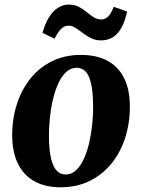

<svg xmlns="http://www.w3.org/2000/svg" viewBox="-20 -800 617 834"><path d="M331.5 -561.5Q400 -561.5 447.2 -535.8Q494.5 -510 519.2 -460.2Q544 -410.5 544 -338.5Q544.5 -267.5 524.5 -203.8Q504.5 -140 465.5 -91.2Q426.5 -42.5 370.5 -14.5Q314.5 13.5 243 13.5Q176 13.5 129.2 -12.8Q82.5 -39 58 -88.8Q33.5 -138.5 33 -210Q32.5 -282 52.8 -345.8Q73 -409.5 111.5 -458Q150 -506.5 205.8 -534Q261.5 -561.5 331.5 -561.5ZM313.5 -505.5Q287 -505.5 267 -486.8Q247 -468 232.8 -436.5Q218.5 -405 209.5 -366.2Q200.5 -327.5 196.5 -286.8Q192.5 -246 192.5 -209Q193 -147 202 -110.5Q211 -74 227 -58Q243 -42 264.5 -42Q291 -42 310.8 -60.8Q330.5 -79.5 344.8 -111Q359 -142.5 367.8 -181.5Q376.5 -220.5 380.8 -261.5Q385 -302.5 384.5 -340Q384 -402.5 375.2 -438.8Q366.5 -475 351 -490.2Q335.5 -505.5 313.5 -505.5ZM164.5 -657Q176 -698 193 -725.2Q210 -752.5 231.8 -766.2Q253.5 -780 278 -780Q303.5 -780 322 -770.5Q340.5 -761 356 -748Q371.5 -735 386.8 -725.2Q402 -715.5 421 -715.5Q435.5 -715.5 448.8 -727.5Q462 -739.5 474 -770.5L532 -750Q523 -706.5 507 -678.5Q491 -650.5 469 -637.5Q447 -624.5 419.5 -624.5Q395.5 -624.5 376 -634Q356.5 -643.5 340 -656.2Q323.5 -669 308.2 -678.8Q293 -688.5 277.5 -688.5Q259.5 -688.5 245.5 -674.5Q231.5 -660.5 217 -632Z"/></svg>

Font: Merriweather 36pt ExtraBold
Style: Italic
Weight: 800
Italic angle: -7.8°
Version: Version 2.101